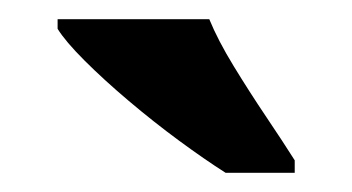

<svg xmlns="http://www.w3.org/2000/svg" viewBox="-20 -786 367 200"><path d="M215 -606Q193 -620 166.5 -639.5Q140 -659 114 -681Q88 -703 68 -723Q48 -743 40 -756V-766H198Q207 -744 223.5 -717Q240 -690 257.5 -664Q275 -638 287 -619V-606Z"/></svg>

Font: Noto Serif Hebrew Condensed ExtraBold
Style: Regular
Weight: 800
Width: 3
Designer: Monotype Design Team
Foundry: Monotype Imaging Inc.
Version: Version 2.004; ttfautohint (v1.8.4.7-5d5b)